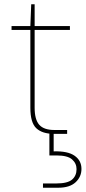

<svg xmlns="http://www.w3.org/2000/svg" viewBox="-20 -626 401 898"><path d="M232 0Q178 0 150 -26Q122 -52 122 -122V-486H34V-504H122L126 -606H142V-504H307V-486H142V-122Q142 -67 163.5 -42.5Q185 -18 235 -18H294V0ZM181 252V232H244Q296 232 317 214Q338 196 338 165Q338 138 317 119.5Q296 101 244 101H211V-8H231V82Q297 80 329 102.5Q361 125 361 164Q361 201 333.5 226.5Q306 252 253 252Z"/></svg>

Font: DM Sans Thin
Style: Regular
Weight: 100
Designer: Colophon Foundry, Jonny Pinhorn
Foundry: Colophon Foundry
Version: Version 4.004; ttfautohint (v1.8.4.7-5d5b)